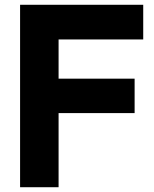

<svg xmlns="http://www.w3.org/2000/svg" viewBox="-20 -783 645 803"><path d="M225 0H64V-763H579V-618H225V-454H543V-310H225Z"/></svg>

Font: Open Sauce One ExtraBold
Style: Regular
Weight: 800
Designer: Alfredo Marco Pradil
Foundry: Creative Sauce Fz LLC
Version: Version 1.477